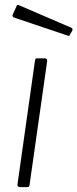

<svg xmlns="http://www.w3.org/2000/svg" viewBox="-20 -770 318 790"><path d="M102 -12Q101 -4 99 -2Q97 0 89 0H64Q57 0 54 -3Q51 -6 52 -12L124 -521Q125 -527 126.5 -528.5Q128 -530 133 -530H164Q169 -530 172 -527Q175 -524 174 -518ZM49 -747Q50 -749 52.5 -749.5Q55 -750 57 -749L273 -656Q276 -655 277.5 -652Q279 -649 278 -645L268 -628Q267 -623 264.5 -622.5Q262 -622 257 -624L40 -697Q34 -699 32 -703Q30 -707 33 -711Z"/></svg>

Font: Libre Franklin ExtraLight
Style: Italic
Weight: 250
Italic angle: -8°
Designer: Pablo Impallari, Rodrigo Fuenzalida, Nhung Nguyen
Foundry: Impallari Type
Version: Version 3.000